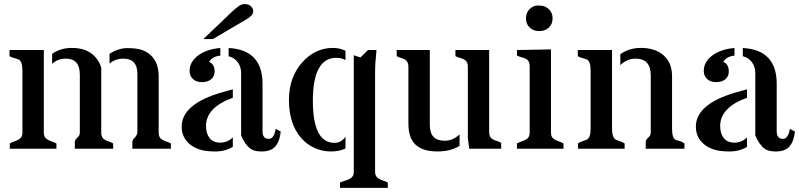

<svg xmlns="http://www.w3.org/2000/svg" viewBox="-20 -726 3901 937"><path d="M234.4 -463.4Q276.4 -492.2 330.6 -492.2Q417.5 -492.2 457 -432.6Q468.8 -415 474.1 -395V-77.1Q474.1 -53.2 493.2 -43Q502 -38.1 512.2 -34.9Q522.5 -31.7 532.2 -25.9V0H345.2V-33.2Q345.2 -42.5 353.5 -50.3Q361.8 -58.1 365.7 -63.7Q369.6 -69.3 369.6 -80.1V-361.8Q369.6 -439.9 301.3 -439.9Q261.2 -439.9 234.4 -414.1ZM581.1 -439.9Q543.9 -439.9 514.6 -416V-463.9Q558.6 -491.2 601.3 -491.2Q644 -491.2 670.2 -482.9Q696.3 -474.6 714.8 -457.5Q754.4 -421.9 754.4 -352.1V-77.1Q754.4 -53.2 774.4 -43Q782.7 -38.1 793.2 -34.9Q803.7 -31.7 814 -25.9V0H626V-33.2Q626 -42.5 634.3 -50.8Q650.4 -66.9 650.4 -81.1V-366.2Q650.4 -439.9 581.1 -439.9ZM193.8 -77.1Q193.8 -54.2 213.9 -43.9Q222.7 -39.1 233.6 -35.4Q244.6 -31.7 255.4 -25.9V0H27.8V-25.9Q38.1 -31.7 49.1 -35.4Q60.1 -39.1 68.8 -43.9Q89.4 -54.7 89.4 -77.1V-379.9Q89.4 -428.2 70.3 -436Q64.5 -438.5 57.6 -440.4Q36.1 -445.3 26.4 -452.1V-481.9H193.8Z M1116.2 -249Q985.4 -201.7 985.4 -110.8Q985.4 -74.2 1002.9 -52Q1020.5 -29.8 1055.4 -29.8Q1090.3 -29.8 1116.2 -55.7V-9.3Q1078.6 13.2 1031.2 13.2Q983.9 13.2 955.3 3.9Q926.8 -5.4 907.2 -21.5Q866.7 -54.2 866.7 -107.9Q866.7 -218.8 1063.5 -275.4Q1091.3 -283.7 1116.2 -290ZM1000.5 -423.8Q1027.3 -413.6 1027.3 -377Q1027.3 -353.5 1010.7 -339.4Q994.1 -325.2 966.1 -325.2Q938 -325.2 921.6 -340.3Q905.3 -355.5 905.3 -379.4Q905.3 -403.3 916.5 -422.4Q927.7 -441.4 948.2 -456.1Q990.7 -486.8 1055.2 -491.7V-454.6Q1015.6 -450.7 1000.5 -423.8ZM1291 -48.3Q1317.9 -48.3 1325.2 -97.2L1350.1 -84Q1345.2 -36.6 1324 -11.7Q1302.7 13.2 1256.3 13.2Q1220.2 13.2 1202.6 0Q1174.3 -21.5 1156.7 -64.9V-369.1Q1156.7 -399.4 1140.9 -421.6Q1125 -443.8 1095.7 -451.7V-491.7Q1261.2 -482.9 1261.2 -316.9V-85.9Q1261.2 -48.3 1291 -48.3ZM972.2 -535.2 1112.3 -668.9Q1127.9 -683.6 1143.3 -694.8Q1158.7 -706.1 1172.1 -706.1Q1185.5 -706.1 1193.1 -702.9Q1200.7 -699.7 1205.6 -694.3Q1215.8 -683.6 1215.8 -671.4Q1215.8 -651.4 1184.6 -632.8L1018.6 -535.2Z M1817.4 -481.9Q1810.5 -418.9 1810.5 -371.1V113.8Q1810.5 136.7 1831.1 147.5Q1839.8 151.9 1850.8 155.5Q1861.8 159.2 1872.6 165V190.9H1639.2V165Q1651.9 159.2 1663.8 155.8Q1675.8 152.3 1685.5 147.5Q1706.5 136.7 1706.5 113.8V-456.5Q1712.9 -453.6 1723.1 -450.7Q1733.4 -447.8 1739.3 -445.8L1775.9 -481.9ZM1612.3 -28.8Q1645.5 -28.8 1666 -58.6V-1Q1635.7 13.2 1594.5 13.2Q1553.2 13.2 1515.1 -3.9Q1477.1 -21 1449.2 -53.2Q1390.1 -121.6 1390.1 -237.8Q1390.1 -349.6 1455.6 -422.4Q1518.1 -492.2 1605.5 -492.2Q1636.2 -492.2 1666 -478.5V-432.6Q1647.9 -443.8 1620.6 -443.8Q1593.3 -443.8 1572.5 -431.6Q1551.8 -419.4 1537.1 -394Q1506.8 -341.8 1506.8 -234.9Q1506.8 -28.8 1612.3 -28.8Z M2150.4 -39.1Q2190.4 -39.1 2222.7 -70.3V-14.2Q2178.7 13.2 2114.3 13.2Q2007.8 13.2 1981.9 -61.5Q1973.1 -87.4 1973.1 -124V-400.9Q1973.1 -426.3 1954.1 -436.5Q1945.8 -440.9 1935.5 -443.6Q1925.3 -446.3 1916 -452.1V-481.9H2077.6V-115.2Q2077.6 -39.1 2150.4 -39.1ZM2263.2 -400.9Q2263.2 -426.8 2243.7 -436.5Q2234.9 -440.9 2224.1 -443.6Q2213.4 -446.3 2202.6 -452.1V-481.9H2367.2V-80.1Q2367.2 -54.7 2387.2 -44.9Q2396 -40.5 2406.2 -37.6Q2416.5 -34.7 2425.8 -28.8V0H2270L2263.2 -51.8Z M2668.9 -484.9V-77.1Q2668.9 -54.2 2689 -43.9Q2698.2 -39.1 2709 -35.4Q2719.7 -31.7 2730 -25.9V0H2502.9V-25.9Q2513.2 -31.7 2524.2 -35.4Q2535.2 -39.1 2544.4 -43.9Q2564.9 -54.2 2564.9 -77.1V-403.8Q2564.9 -429.7 2545.4 -439.5Q2536.6 -443.8 2525.4 -446.5Q2514.2 -449.2 2502.9 -455.1V-481.9ZM2658.2 -681.6Q2676.8 -664.1 2676.8 -636.2Q2676.8 -608.9 2658.2 -591.3Q2640.1 -574.2 2611.6 -574.2Q2583 -574.2 2564.9 -591.3Q2546.9 -608.4 2546.9 -636.5Q2546.9 -664.6 2564.9 -681.9Q2583 -699.2 2604.2 -699.2Q2625.5 -699.2 2637.5 -694.6Q2649.4 -689.9 2658.2 -681.6Z M3081.5 -439.9Q3041 -439.9 3007.3 -408.2V-461.4Q3050.3 -492.2 3108.4 -492.2Q3175.8 -492.2 3217.3 -457Q3259.8 -420.4 3259.8 -354V-97.2Q3259.8 -50.8 3278.8 -43Q3284.7 -40.5 3291.5 -39.1Q3310.1 -34.2 3320.3 -25.9V0H3131.3V-33.2Q3131.3 -42.5 3139.6 -50.3Q3147.9 -58.1 3151.9 -63.7Q3155.8 -69.3 3155.8 -80.1V-358.9Q3155.8 -439.9 3081.5 -439.9ZM2966.8 -99.1Q2966.8 -53.2 2986.3 -43.9Q2992.2 -41.5 2999 -39.1Q3019 -32.7 3028.3 -25.9V0H2800.8V-25.9Q2809.6 -32.7 2823 -37.1Q2836.4 -41.5 2842.5 -43.9Q2848.6 -46.4 2853 -52.7Q2862.3 -65.4 2862.3 -98.1V-379.9Q2862.3 -428.2 2843.3 -436Q2837.4 -438.5 2830.6 -440.4Q2809.1 -445.3 2799.8 -452.1V-481.9H2966.8Z M3625.5 -249Q3494.6 -201.7 3494.6 -110.8Q3494.6 -74.2 3512.2 -52Q3529.8 -29.8 3564.7 -29.8Q3599.6 -29.8 3625.5 -55.7V-9.3Q3587.9 13.2 3540.5 13.2Q3493.2 13.2 3464.6 3.9Q3436 -5.4 3416.5 -21.5Q3376 -54.2 3376 -107.9Q3376 -218.8 3572.8 -275.4Q3600.6 -283.7 3625.5 -290ZM3509.8 -423.8Q3536.6 -413.6 3536.6 -377Q3536.6 -353.5 3520 -339.4Q3503.4 -325.2 3475.3 -325.2Q3447.3 -325.2 3430.9 -340.3Q3414.6 -355.5 3414.6 -379.4Q3414.6 -403.3 3425.8 -422.4Q3437 -441.4 3457.5 -456.1Q3500 -486.8 3564.5 -491.7V-454.6Q3524.9 -450.7 3509.8 -423.8ZM3800.3 -48.3Q3827.1 -48.3 3834.5 -97.2L3859.4 -84Q3854.5 -36.6 3833.3 -11.7Q3812 13.2 3765.6 13.2Q3729.5 13.2 3711.9 0Q3683.6 -21.5 3666 -64.9V-369.1Q3666 -399.4 3650.1 -421.6Q3634.3 -443.8 3605 -451.7V-491.7Q3770.5 -482.9 3770.5 -316.9V-85.9Q3770.5 -48.3 3800.3 -48.3Z"/></svg>

Font: Stardos Stencil
Style: Regular
Weight: 400
Version: Version 1.000